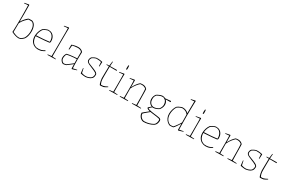

<svg xmlns="http://www.w3.org/2000/svg" viewBox="161 -2243 5940 3986"><g transform="rotate(30 3131.0 -250.0)"><path d="M117 -45Q119 -71 120.5 -114.5Q122 -158 123 -210Q124 -262 124.5 -313Q125 -364 125 -406Q125 -441 124.5 -484Q124 -527 123.5 -568.5Q123 -610 122.5 -642.5Q122 -675 121 -689L29 -681Q27 -688 29 -693L133 -712L141 -703L143 -498L141 -308L143 -307Q166 -349 198.5 -386Q231 -423 265 -450Q275 -452 283.5 -453.5Q292 -455 308 -455.5Q324 -456 353 -456Q409 -438 434 -382Q459 -326 459 -256Q459 -204 449 -159Q439 -114 424 -87Q411 -62 397 -49Q383 -36 366 -23Q344 -7 325 -0.5Q306 6 294 6Q259 6 215 -6Q171 -18 117 -45ZM297 -12Q322 -14 349 -33Q376 -52 398 -77Q421 -121 430 -164Q439 -207 439 -244Q439 -317 420 -363Q401 -409 365 -432Q359 -435 341.5 -435.5Q324 -436 305.5 -436Q287 -436 276 -435Q251 -413 213.5 -374.5Q176 -336 141 -270L138 -55Q170 -39 212.5 -25Q255 -11 297 -12Z M749 6Q702 5 658.5 -18Q615 -41 587 -88Q559 -135 559 -207Q559 -255 576 -309.5Q593 -364 624 -403Q640 -416 664 -428.5Q688 -441 712 -449.5Q736 -458 750 -457Q797 -458 834.5 -435.5Q872 -413 893.5 -369Q915 -325 912 -258L896 -237Q858 -231 779 -224.5Q700 -218 578 -211Q580 -138 612 -85.5Q644 -33 714 -15Q780 -9 822 -21.5Q864 -34 901 -58L911 -44Q895 -34 872.5 -22Q850 -10 834 -5Q824 -2 802 2Q780 6 749 6ZM579 -231Q670 -234 752 -241Q834 -248 892 -256Q894 -300 881.5 -340.5Q869 -381 839.5 -408.5Q810 -436 760 -441Q733 -442 697 -425.5Q661 -409 638 -391Q620 -368 603 -329Q586 -290 579 -231Z M985 4Q984 0 984 -9L1072 -19Q1073 -66 1073.5 -124Q1074 -182 1074.5 -235.5Q1075 -289 1075 -322Q1075 -406 1075.5 -469.5Q1076 -533 1076.5 -586Q1077 -639 1075 -689L981 -681Q979 -688 981 -693L1087 -712L1096 -703Q1095 -653 1094 -599Q1093 -545 1093 -477Q1093 -409 1092 -318Q1090 -212 1092 -19L1179 -12Q1179 -10 1179 -6.5Q1179 -3 1178 0Q1165 0 1139 0.5Q1113 1 1083 1.5Q1053 2 1026.5 2.5Q1000 3 985 4Z M1430 -8Q1407 -1 1387 3Q1367 7 1356 6Q1339 0 1321.5 -15.5Q1304 -31 1292 -53Q1280 -75 1280 -101Q1280 -133 1289.5 -162.5Q1299 -192 1316 -214Q1342 -222 1379 -227Q1416 -232 1453.5 -236Q1491 -240 1519.5 -241.5Q1548 -243 1557 -243L1558 -395Q1546 -416 1519.5 -427Q1493 -438 1458 -438Q1425 -438 1391 -432Q1357 -426 1331 -420L1322 -317L1307 -318L1309 -423L1315 -432Q1347 -441 1384 -449.5Q1421 -458 1467 -458Q1496 -458 1520.5 -448Q1545 -438 1561 -424Q1577 -410 1579 -398Q1577 -361 1576 -312.5Q1575 -264 1575 -214Q1576 -155 1577 -101.5Q1578 -48 1581 -19L1676 -38L1678 -27Q1653 -18 1625 -9.5Q1597 -1 1571 6L1561 -3L1559 -104V-106Q1525 -80 1488 -51.5Q1451 -23 1430 -8ZM1325 -38Q1342 -23 1352.5 -17.5Q1363 -12 1378 -14Q1393 -16 1421 -23Q1438 -34 1463 -53.5Q1488 -73 1514 -93Q1540 -113 1558 -127L1557 -225Q1524 -225 1483 -221.5Q1442 -218 1401 -212.5Q1360 -207 1328 -199Q1320 -192 1313.5 -175.5Q1307 -159 1303.5 -139Q1300 -119 1300 -103Q1300 -82 1309 -63.5Q1318 -45 1325 -38Z M1894 7Q1873 7 1839 2.5Q1805 -2 1779 -8L1775 -14L1763 -120L1762 -129L1773 -132L1795 -29Q1816 -23 1838 -17.5Q1860 -12 1891 -12Q1926 -12 1960.5 -25.5Q1995 -39 2014 -54Q2029 -68 2037.5 -93.5Q2046 -119 2044 -147Q2041 -160 2020 -173.5Q1999 -187 1971 -199.5Q1943 -212 1919 -221Q1865 -243 1833 -258Q1801 -273 1786.5 -290.5Q1772 -308 1772 -335Q1773 -355 1779.5 -372.5Q1786 -390 1800 -407Q1829 -427 1851 -436.5Q1873 -446 1892 -452Q1936 -457 1979 -451.5Q2022 -446 2042 -440L2045 -434L2040 -327L2032 -326L2027 -330L2022 -423Q2003 -431 1972.5 -434Q1942 -437 1904 -437Q1883 -433 1855.5 -419.5Q1828 -406 1815 -397Q1805 -384 1798 -368.5Q1791 -353 1791 -337Q1790 -318 1801 -301.5Q1812 -285 1839 -274Q1912 -245 1962 -225Q2012 -205 2038 -185.5Q2064 -166 2064 -139Q2064 -122 2059 -95.5Q2054 -69 2034 -49Q2008 -23 1971 -10Q1934 3 1894 7Z M2244 6Q2236 0 2227.5 -23.5Q2219 -47 2212.5 -79Q2206 -111 2204 -141Q2204 -158 2204.5 -192.5Q2205 -227 2205.5 -270Q2206 -313 2207 -355Q2208 -397 2208 -429Q2202 -429 2189 -429.5Q2176 -430 2165 -430Q2154 -430 2152 -430L2148 -434L2149 -444L2208 -445L2222 -552H2234L2228 -445L2387 -447L2396 -441L2393 -427Q2385 -427 2363 -427.5Q2341 -428 2314.5 -428Q2288 -428 2264 -428.5Q2240 -429 2228 -429Q2227 -405 2226.5 -369.5Q2226 -334 2225.5 -295Q2225 -256 2225 -220.5Q2225 -185 2225 -161Q2225 -106 2234.5 -72.5Q2244 -39 2257 -16Q2294 -15 2318 -20.5Q2342 -26 2362 -36.5Q2382 -47 2405 -59L2413 -47Q2395 -35 2373 -22Q2351 -9 2329 -1Q2305 2 2287.5 4Q2270 6 2244 6Z M2464 4Q2463 0 2463 -9L2551 -19Q2551 -38 2551.5 -71.5Q2552 -105 2552 -139Q2552 -173 2552 -193Q2552 -224 2552 -265Q2552 -306 2552 -350Q2552 -394 2550 -433L2452 -424Q2452 -427 2452 -430.5Q2452 -434 2453 -436L2564 -456L2571 -447L2570 -409Q2569 -375 2569 -328.5Q2569 -282 2569 -248Q2569 -210 2569.5 -166.5Q2570 -123 2570.5 -84Q2571 -45 2571 -19L2658 -12Q2658 -10 2658 -6.5Q2658 -3 2657 0Q2644 0 2618 0.5Q2592 1 2562 1.5Q2532 2 2505.5 2.5Q2479 3 2464 4ZM2547 -555Q2545 -576 2545.5 -602Q2546 -628 2549 -650Q2551 -652 2554.5 -652Q2558 -652 2562 -652H2566Q2568 -638 2569.5 -619.5Q2571 -601 2571 -586.5Q2571 -572 2570 -568Q2570 -566 2567.5 -559Q2565 -552 2564 -552Q2562 -552 2557 -552.5Q2552 -553 2547 -555Z M2718 4Q2717 1 2717 -2.5Q2717 -6 2717 -10L2805 -19Q2805 -63 2805.5 -106.5Q2806 -150 2806 -193Q2806 -224 2806 -265Q2806 -306 2805 -350.5Q2804 -395 2802 -433L2707 -424Q2705 -431 2707 -436Q2733 -442 2760 -447Q2787 -452 2813 -456L2822 -447L2823 -287L2825 -286Q2848 -333 2881 -378Q2914 -423 2948 -450Q2977 -456 3013 -456Q3044 -456 3071.5 -441.5Q3099 -427 3115 -406Q3117 -380 3118 -334.5Q3119 -289 3119.5 -234Q3120 -179 3121.5 -122.5Q3123 -66 3124 -19L3222 -13Q3222 -11 3222 -7Q3222 -3 3221 0Q3208 0 3179 0.5Q3150 1 3116 1.5Q3082 2 3052.5 2.5Q3023 3 3008 4Q3007 0 3007 -9L3103 -19L3102 -180Q3102 -198 3101.5 -228.5Q3101 -259 3100 -293.5Q3099 -328 3097.5 -357.5Q3096 -387 3094 -403Q3060 -429 3031 -434.5Q3002 -440 2958 -435Q2930 -413 2892.5 -366Q2855 -319 2823 -252L2825 -19L2912 -13Q2912 -11 2912 -8Q2912 -5 2911 0Q2898 0 2872 0.5Q2846 1 2816 1.5Q2786 2 2759.5 2.5Q2733 3 2718 4Z M3399 212Q3368 208 3340.5 187.5Q3313 167 3295.5 135Q3278 103 3278 65Q3288 56 3311 36.5Q3334 17 3361.5 -5Q3389 -27 3411 -44Q3382 -52 3359.5 -60.5Q3337 -69 3333 -94L3398 -150Q3354 -166 3331 -202.5Q3308 -239 3308 -280Q3308 -321 3318 -349Q3328 -377 3339 -393Q3348 -405 3370.5 -418.5Q3393 -432 3423 -443Q3453 -454 3482 -457Q3501 -457 3521 -452Q3541 -446 3551 -438L3685 -450L3690 -440Q3690 -439 3689.5 -434Q3689 -429 3687 -424Q3677 -424 3653 -424Q3629 -424 3605.5 -424Q3582 -424 3571 -423L3581 -413Q3598 -396 3608 -372Q3618 -348 3618 -316Q3618 -279 3603 -246Q3588 -213 3570 -191Q3559 -181 3536.5 -169.5Q3514 -158 3487 -150Q3460 -142 3433 -142Q3426 -142 3422 -142.5Q3418 -143 3416 -144Q3403 -134 3384 -116.5Q3365 -99 3357 -88Q3367 -77 3392 -69.5Q3417 -62 3449 -56.5Q3481 -51 3514.5 -47Q3548 -43 3574 -40Q3613 -35 3639 -30Q3665 -25 3678 -12.5Q3691 0 3691 26Q3691 57 3679.5 90Q3668 123 3639 146Q3623 158 3587.5 173.5Q3552 189 3504 200.5Q3456 212 3399 212ZM3422 -161Q3460 -160 3488.5 -169Q3517 -178 3551 -197Q3576 -225 3586 -254.5Q3596 -284 3596 -309Q3596 -402 3515 -436Q3478 -442 3441 -430Q3404 -418 3361 -393Q3354 -386 3341.5 -360Q3329 -334 3329 -290Q3329 -243 3351 -208.5Q3373 -174 3422 -161ZM3414 192Q3471 192 3528 175.5Q3585 159 3624 134Q3642 122 3653 97Q3664 72 3667 45.5Q3670 19 3664 4Q3660 -3 3639 -8.5Q3618 -14 3588.5 -18.5Q3559 -23 3528 -26.5Q3497 -30 3471 -33.5Q3445 -37 3432 -40Q3404 -17 3374.5 7.5Q3345 32 3325 50Q3305 68 3302 73Q3299 94 3313.5 122.5Q3328 151 3354.5 171.5Q3381 192 3414 192Z M3918 6Q3883 -5 3851.5 -33.5Q3820 -62 3800.5 -105.5Q3781 -149 3781 -203Q3781 -252 3796.5 -306Q3812 -360 3840 -399Q3855 -413 3879 -425.5Q3903 -438 3927.5 -447Q3952 -456 3966 -456Q4048 -458 4105 -401L4109 -685L4024 -678Q4024 -681 4024 -684.5Q4024 -688 4025 -690L4123 -712L4131 -703Q4130 -687 4129 -652.5Q4128 -618 4127 -574Q4126 -530 4125.5 -483.5Q4125 -437 4124.5 -395.5Q4124 -354 4124 -326Q4124 -301 4124.5 -265Q4125 -229 4125.5 -189.5Q4126 -150 4126.5 -114.5Q4127 -79 4127.5 -53Q4128 -27 4129 -19L4227 -38L4229 -27Q4204 -18 4175 -9.5Q4146 -1 4120 6L4110 -3L4108 -146L4106 -147Q4077 -99 4046.5 -57Q4016 -15 3999 0Q3982 2 3958 4Q3934 6 3918 6ZM3989 -16Q3999 -25 4021 -52.5Q4043 -80 4067 -115Q4091 -150 4107 -179L4105 -368Q4088 -398 4051 -417.5Q4014 -437 3968 -438Q3944 -436 3912 -422Q3880 -408 3853 -388Q3827 -351 3814 -301Q3801 -251 3801 -205Q3801 -132 3833 -82Q3865 -32 3921 -12Q3934 -12 3954.5 -13.5Q3975 -15 3989 -16Z M4301 4Q4300 0 4300 -9L4388 -19Q4388 -38 4388.5 -71.5Q4389 -105 4389 -139Q4389 -173 4389 -193Q4389 -224 4389 -265Q4389 -306 4389 -350Q4389 -394 4387 -433L4289 -424Q4289 -427 4289 -430.5Q4289 -434 4290 -436L4401 -456L4408 -447L4407 -409Q4406 -375 4406 -328.5Q4406 -282 4406 -248Q4406 -210 4406.5 -166.5Q4407 -123 4407.5 -84Q4408 -45 4408 -19L4495 -12Q4495 -10 4495 -6.5Q4495 -3 4494 0Q4481 0 4455 0.5Q4429 1 4399 1.5Q4369 2 4342.5 2.5Q4316 3 4301 4ZM4384 -555Q4382 -576 4382.5 -602Q4383 -628 4386 -650Q4388 -652 4391.5 -652Q4395 -652 4399 -652H4403Q4405 -638 4406.5 -619.5Q4408 -601 4408 -586.5Q4408 -572 4407 -568Q4407 -566 4404.5 -559Q4402 -552 4401 -552Q4399 -552 4394 -552.5Q4389 -553 4384 -555Z M4769 6Q4722 5 4678.5 -18Q4635 -41 4607 -88Q4579 -135 4579 -207Q4579 -255 4596 -309.5Q4613 -364 4644 -403Q4660 -416 4684 -428.5Q4708 -441 4732 -449.5Q4756 -458 4770 -457Q4817 -458 4854.5 -435.5Q4892 -413 4913.5 -369Q4935 -325 4932 -258L4916 -237Q4878 -231 4799 -224.5Q4720 -218 4598 -211Q4600 -138 4632 -85.5Q4664 -33 4734 -15Q4800 -9 4842 -21.5Q4884 -34 4921 -58L4931 -44Q4915 -34 4892.5 -22Q4870 -10 4854 -5Q4844 -2 4822 2Q4800 6 4769 6ZM4599 -231Q4690 -234 4772 -241Q4854 -248 4912 -256Q4914 -300 4901.5 -340.5Q4889 -381 4859.5 -408.5Q4830 -436 4780 -441Q4753 -442 4717 -425.5Q4681 -409 4658 -391Q4640 -368 4623 -329Q4606 -290 4599 -231Z M5008 4Q5007 1 5007 -2.5Q5007 -6 5007 -10L5095 -19Q5095 -63 5095.5 -106.5Q5096 -150 5096 -193Q5096 -224 5096 -265Q5096 -306 5095 -350.5Q5094 -395 5092 -433L4997 -424Q4995 -431 4997 -436Q5023 -442 5050 -447Q5077 -452 5103 -456L5112 -447L5113 -287L5115 -286Q5138 -333 5171 -378Q5204 -423 5238 -450Q5267 -456 5303 -456Q5334 -456 5361.5 -441.5Q5389 -427 5405 -406Q5407 -380 5408 -334.5Q5409 -289 5409.5 -234Q5410 -179 5411.5 -122.5Q5413 -66 5414 -19L5512 -13Q5512 -11 5512 -7Q5512 -3 5511 0Q5498 0 5469 0.5Q5440 1 5406 1.5Q5372 2 5342.5 2.5Q5313 3 5298 4Q5297 0 5297 -9L5393 -19L5392 -180Q5392 -198 5391.5 -228.5Q5391 -259 5390 -293.5Q5389 -328 5387.5 -357.5Q5386 -387 5384 -403Q5350 -429 5321 -434.5Q5292 -440 5248 -435Q5220 -413 5182.5 -366Q5145 -319 5113 -252L5115 -19L5202 -13Q5202 -11 5202 -8Q5202 -5 5201 0Q5188 0 5162 0.5Q5136 1 5106 1.5Q5076 2 5049.5 2.5Q5023 3 5008 4Z M5728 7Q5707 7 5673 2.5Q5639 -2 5613 -8L5609 -14L5597 -120L5596 -129L5607 -132L5629 -29Q5650 -23 5672 -17.5Q5694 -12 5725 -12Q5760 -12 5794.5 -25.5Q5829 -39 5848 -54Q5863 -68 5871.5 -93.5Q5880 -119 5878 -147Q5875 -160 5854 -173.5Q5833 -187 5805 -199.5Q5777 -212 5753 -221Q5699 -243 5667 -258Q5635 -273 5620.5 -290.5Q5606 -308 5606 -335Q5607 -355 5613.5 -372.5Q5620 -390 5634 -407Q5663 -427 5685 -436.5Q5707 -446 5726 -452Q5770 -457 5813 -451.5Q5856 -446 5876 -440L5879 -434L5874 -327L5866 -326L5861 -330L5856 -423Q5837 -431 5806.5 -434Q5776 -437 5738 -437Q5717 -433 5689.5 -419.5Q5662 -406 5649 -397Q5639 -384 5632 -368.5Q5625 -353 5625 -337Q5624 -318 5635 -301.5Q5646 -285 5673 -274Q5746 -245 5796 -225Q5846 -205 5872 -185.5Q5898 -166 5898 -139Q5898 -122 5893 -95.5Q5888 -69 5868 -49Q5842 -23 5805 -10Q5768 3 5728 7Z M6078 6Q6070 0 6061.5 -23.5Q6053 -47 6046.5 -79Q6040 -111 6038 -141Q6038 -158 6038.5 -192.5Q6039 -227 6039.5 -270Q6040 -313 6041 -355Q6042 -397 6042 -429Q6036 -429 6023 -429.5Q6010 -430 5999 -430Q5988 -430 5986 -430L5982 -434L5983 -444L6042 -445L6056 -552H6068L6062 -445L6221 -447L6230 -441L6227 -427Q6219 -427 6197 -427.5Q6175 -428 6148.5 -428Q6122 -428 6098 -428.5Q6074 -429 6062 -429Q6061 -405 6060.5 -369.5Q6060 -334 6059.5 -295Q6059 -256 6059 -220.5Q6059 -185 6059 -161Q6059 -106 6068.5 -72.5Q6078 -39 6091 -16Q6128 -15 6152 -20.5Q6176 -26 6196 -36.5Q6216 -47 6239 -59L6247 -47Q6229 -35 6207 -22Q6185 -9 6163 -1Q6139 2 6121.5 4Q6104 6 6078 6Z"/></g></svg>

Font: Labrada Thin
Style: Regular
Weight: 100
Designer: Mercedes Jáuregui
Foundry: Omnibus-Type Team
Version: Version 1.000; ttfautohint (v1.8.4.7-5d5b)